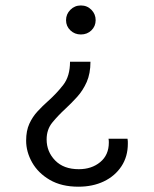

<svg xmlns="http://www.w3.org/2000/svg" viewBox="-20 -574 571 714"><path d="M316.4 -344.5H240.4Q240.4 -290.5 215.1 -258.1Q189.9 -225.8 158.8 -198.2Q138.4 -180.1 119.7 -159.9Q100.9 -139.6 89.1 -113.7Q77.2 -87.7 77.2 -51.1Q77.2 -9.2 99.5 30.2Q121.9 69.7 165.3 95Q208.8 120.3 271.5 120.3Q324.9 120.3 366.3 100.5Q407.7 80.6 431.6 44.4Q455.4 8.3 455.4 -39.5Q455.4 -44.1 455.3 -48.8Q455.1 -53.4 454.2 -58.1H383.6Q384.2 -54.6 384.5 -51Q384.7 -47.4 384.7 -44.1Q384.7 2.5 352.7 28.8Q320.8 55.2 273.1 55.2Q216.6 55.2 185 22.6Q153.4 -9.9 153.4 -55.6Q153.4 -92.5 174.7 -118.5Q196 -144.4 223 -169.3Q245.5 -190.1 266.9 -213.7Q288.3 -237.3 302.4 -268.9Q316.4 -300.6 316.4 -344.5ZM335.7 -499Q335.7 -521.5 319.9 -537.6Q304.1 -553.7 280.8 -553.7Q257.7 -553.7 241.7 -537.6Q225.6 -521.5 225.6 -499Q225.6 -476.5 241.7 -461.1Q257.7 -445.8 280.8 -445.8Q304.1 -445.8 319.9 -461.1Q335.7 -476.5 335.7 -499Z"/></svg>

Font: Estedad VF
Style: Regular
Weight: 100
Designer: Amin Abedi
Version: Version 7.3